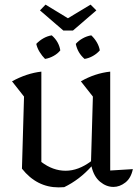

<svg xmlns="http://www.w3.org/2000/svg" viewBox="-20 -803 600 831"><path d="M75 -73 84 -385 32 -451Q96 -486 159 -493V-102Q209 -64 264 -64Q319 -64 374 -105L382 -385L330 -451Q391 -486 457 -493V-65L555 -71Q547 -32 522.5 -13Q498 6 471 6Q440 6 413 -16.5Q386 -39 376 -83Q324 -25 258 7Q247 8 234 8Q139 8 75 -73ZM372 -783 397 -758 296 -671H254L153 -758L177 -783L274 -724ZM204 -650Q235 -623 241 -585Q230 -571 212 -561Q194 -551 175 -548Q162 -561 151.5 -578Q141 -595 137 -613Q150 -627 167.5 -637Q185 -647 204 -650ZM375 -650Q389 -637 399 -620Q409 -603 412 -585Q400 -571 382.5 -561Q365 -551 346 -548Q316 -574 308 -613Q320 -627 338 -637Q356 -647 375 -650Z"/></svg>

Font: Piazzolla
Style: Regular
Weight: 400
Designer: Juan Pablo del Peral
Foundry: Huerta Tipografica
Version: Version 1.330